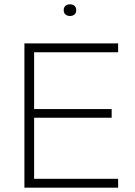

<svg xmlns="http://www.w3.org/2000/svg" viewBox="-20 -869 627 889"><path d="M93 0V-668H527V-627H138V-364H497V-324H138V-41H527V0ZM304 -795Q291 -795 283 -802Q275 -809 275 -822Q275 -835 283 -842Q291 -849 304 -849Q317 -849 325 -842Q333 -835 333 -822Q333 -809 325 -802Q317 -795 304 -795Z"/></svg>

Font: Gantari ExtraLight
Style: Regular
Weight: 250
Designer: Anugrah Pasau
Foundry: Lafontype
Version: Version 1.000